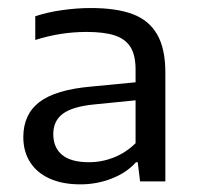

<svg xmlns="http://www.w3.org/2000/svg" viewBox="-20 -768 503 490"><path d="M402 -583V-305H337.5L331.5 -354H327Q303.5 -327.5 265.5 -312.5Q227.5 -297.5 185 -297.5Q139.5 -297.5 106.8 -312.2Q74 -327 56.8 -354.2Q39.5 -381.5 39.5 -418Q39.5 -476 80.5 -507.5Q121.5 -539 212 -547L326 -558V-590.5Q326 -627.5 312.8 -648.2Q299.5 -669 272.2 -677.8Q245 -686.5 201 -686.5Q134.5 -686.5 70 -666V-726.5Q101.5 -737 138.8 -742.2Q176 -747.5 212 -747.5Q277 -747.5 318.5 -732Q360 -716.5 381 -680.2Q402 -644 402 -583ZM326 -402.5V-512L220.5 -501.5Q165 -496 140.5 -477.8Q116 -459.5 116 -426Q116 -391 138.8 -372.5Q161.5 -354 207 -354Q240 -354 270.8 -366.2Q301.5 -378.5 326 -402.5Z"/></svg>

Font: Encode Sans Semi Expanded
Style: Regular
Weight: 400
Width: 6
Designer: Multiple Designers
Foundry: Impallari Type
Version: Version 2.000